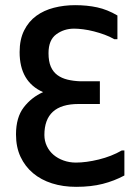

<svg xmlns="http://www.w3.org/2000/svg" viewBox="-20 -726 540 744"><path d="M275 -2Q224 -2 181.5 -15.5Q139 -29 108 -55Q77 -81 59.5 -118.5Q42 -156 42 -205Q42 -271 72 -310Q102 -349 147 -369Q56 -409 56 -524Q56 -573 73.5 -608Q91 -643 120.5 -664.5Q150 -686 189 -696Q228 -706 271 -706Q317 -706 356.5 -697.5Q396 -689 435 -666V-574H423Q406 -584 385.5 -591.5Q365 -599 343.5 -604.5Q322 -610 302 -612.5Q282 -615 267 -615Q228 -615 198 -593Q168 -571 168 -520Q168 -488 177 -467.5Q186 -447 202.5 -435Q219 -423 241.5 -417.5Q264 -412 291 -411H367V-323H284Q152 -323 152 -203Q152 -180 161.5 -160Q171 -140 187.5 -126Q204 -112 226.5 -104Q249 -96 274 -96Q314 -96 363 -108Q412 -120 452 -143H462V-46Q423 -25 378 -13.5Q333 -2 275 -2Z"/></svg>

Font: D2Coding
Style: Bold
Weight: 700
Monospace: yes
Designer: Yong-Rak Park; Jeong-Hwan Yoon; Sang-Min Lee;
Foundry: NHN Corporation
Version: Version 1.3.2; Build 20180524